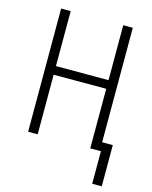

<svg xmlns="http://www.w3.org/2000/svg" viewBox="-125 -751 799 1009"><g transform="rotate(15 275.0 -246.5)"><path d="M476 177V0H418V-324H132V0H80V-670H132V-371H418V-670H470V-47H528V177Z"/></g></svg>

Font: Lode Dark
Style: Regular
Weight: 400
Monospace: yes
Designer: Belleve Invis
Foundry: Belleve Invis
Version: Version 29.2.0; ttfautohint (v1.8.3)